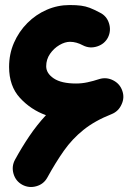

<svg xmlns="http://www.w3.org/2000/svg" viewBox="-20 -679 534 773"><path d="M69.8 64.9Q43 50.3 34.4 20.5Q25.9 -9.3 40.5 -36.1Q67.4 -85.4 97.9 -130.6Q128.4 -175.8 165 -215.3Q104 -237.3 60.3 -284.9Q16.6 -332.5 16.6 -409.7Q16.6 -461.9 36.4 -507.1Q56.2 -552.2 90.3 -586.4Q124.5 -620.6 168.2 -639.6Q211.9 -658.7 260.3 -658.7Q288.1 -658.7 306.2 -656.2Q324.2 -653.8 341.1 -647.5Q357.9 -641.1 381.8 -628.4Q409.2 -615.2 418.7 -585.7Q428.2 -556.2 415 -528.8Q401.4 -502 371.6 -492.2Q341.8 -482.4 314.5 -496.1Q287.6 -510.7 261.7 -510.7Q241.7 -510.7 219.2 -497.6Q196.8 -484.4 181.4 -462.2Q166 -439.9 166 -412.1Q166 -383.8 196.5 -363.3Q227.1 -342.8 286.1 -342.8Q309.6 -342.8 332.3 -347.7Q355 -352.5 378.9 -360.4Q408.2 -369.6 435.8 -355.5Q463.4 -341.3 472.7 -312.5Q481.9 -285.6 469.7 -259.3Q457.5 -231 429.7 -219.7Q361.8 -192.9 316.2 -156.2Q270.5 -119.6 237.1 -72Q203.6 -24.4 170.4 36.1Q155.8 62.5 126.2 70.8Q96.7 79.1 69.8 64.9Z"/></svg>

Font: Mikhak-DS1-FD ExtraBold
Style: Regular
Weight: 800
Designer: Amin Abedi
Version: Version 3.2